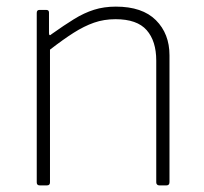

<svg xmlns="http://www.w3.org/2000/svg" viewBox="-20 -560 616 580"><path d="M100 0Q91 0 91 -9V-521Q91 -530 99 -530H120Q128 -530 128 -522V-460Q128 -455 130 -454Q132 -453 136 -457Q174 -484 204 -502.5Q234 -521 264 -530.5Q294 -540 330 -540Q410 -540 451 -499Q492 -458 492 -393V-10Q492 0 483 0H461Q457 0 454.5 -2.5Q452 -5 452 -9V-377Q452 -436 423 -469Q394 -502 329 -502Q294 -502 264 -491.5Q234 -481 202.5 -461Q171 -441 131 -410V-9Q131 0 122 0H100Z"/></svg>

Font: Libre Franklin Thin Thin
Style: Regular
Weight: 250
Version: Version 3.000